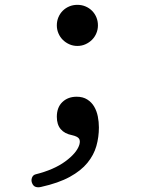

<svg xmlns="http://www.w3.org/2000/svg" viewBox="-20 -550 640 794"><path d="M150 223Q138 226 128 223Q118 220 113 208Q108 197 112 185.5Q116 174 127 171Q203 152 250 117.5Q297 83 308 49Q313 32 306.5 23Q300 14 278 9Q247 3 231 -16Q215 -35 215 -67Q215 -106 238 -128Q261 -150 297 -150Q323 -150 341 -138.5Q359 -127 369.5 -109Q380 -91 384.5 -68.5Q389 -46 389 -23Q389 17 378.5 54Q368 91 341.5 123.5Q315 156 268.5 181.5Q222 207 150 223ZM215 -445Q215 -463 221.5 -478.5Q228 -494 239.5 -505.5Q251 -517 266.5 -523.5Q282 -530 300 -530Q318 -530 333.5 -523.5Q349 -517 360.5 -505.5Q372 -494 378.5 -478.5Q385 -463 385 -445Q385 -428 378.5 -412.5Q372 -397 360.5 -385.5Q349 -374 333.5 -367Q318 -360 300 -360Q282 -360 266.5 -367Q251 -374 239.5 -385.5Q228 -397 221.5 -412.5Q215 -428 215 -445Z"/></svg>

Font: Maple Mono NL
Style: Regular
Weight: 400
Monospace: yes
Designer: subframe7536
Version: Version 7.000